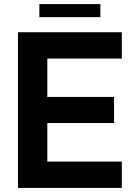

<svg xmlns="http://www.w3.org/2000/svg" viewBox="-20 -921 661 941"><path d="M577 0H68V-763H577V-634H212V-446H539V-318H212V-129H577ZM472 -837H173V-901H472Z"/></svg>

Font: Open Sauce One
Style: Bold
Weight: 700
Designer: Alfredo Marco Pradil
Foundry: Creative Sauce Fz LLC
Version: Version 1.477